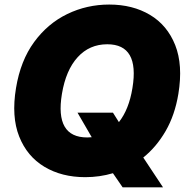

<svg xmlns="http://www.w3.org/2000/svg" viewBox="-20 -757 812 831"><path d="M349.1 9.8Q247.1 9.8 172.1 -35.2Q97.2 -80.1 63 -166.3Q28.8 -252.4 49.3 -376Q68.8 -494.6 127.7 -575Q186.5 -655.3 271.2 -696.3Q356 -737.3 452.6 -737.3Q554.2 -737.3 629.2 -692.6Q704.1 -647.9 738.3 -561.8Q772.5 -475.6 752 -350.6Q736.8 -258.8 696.8 -189.7Q656.7 -120.6 600.1 -75.2L685.5 53.7H510.7L468.8 -7.3Q411.1 9.8 349.1 9.8ZM357.4 -162.1Q367.2 -162.1 377 -163.1L315.4 -269.5H468.8L494.6 -228.5Q538.1 -283.2 553.2 -376Q584.5 -565.4 444.3 -565.4Q367.2 -565.4 316.2 -509.5Q265.1 -453.6 248 -350.6Q216.8 -162.1 357.4 -162.1Z"/></svg>

Font: Inter Tight Black
Style: Italic
Weight: 900
Italic angle: -9.39999°
Designer: Rasmus Andersson
Foundry: rsms
Version: Version 3.004; ttfautohint (v1.8.4.7-5d5b)